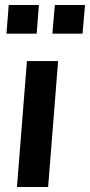

<svg xmlns="http://www.w3.org/2000/svg" viewBox="-20 -750 361 770"><path d="M48 0 88 -505H213L173 0ZM200 -730H321L311 -615H190ZM15 -730H136L127 -615H6Z"/></svg>

Font: Muli
Style: Bold Italic
Weight: 700
Italic angle: -4.541°
Designer: Vernon Adams
Foundry: Vernon Adams
Version: Version 2.100; ttfautohint (v1.8.1.43-b0c9)